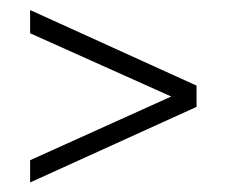

<svg xmlns="http://www.w3.org/2000/svg" viewBox="-20 -395 463 392"><path d="M381.3 -176.8 41.5 -22.5V-67.9L359.4 -211.4V-184.6L41.5 -327.1V-374.5L381.3 -220.2Z"/></svg>

Font: Lateef ExtraLight
Style: Regular
Weight: 200
Designer: SIL International
Foundry: SIL International
Version: Version 4.200